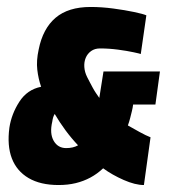

<svg xmlns="http://www.w3.org/2000/svg" viewBox="-20 -529 489 551"><path d="M148 2Q96 2 62 -18Q28 -38 14 -74.5Q0 -111 7 -163Q13 -202 35.5 -237Q58 -272 98 -280Q90 -303 87 -329Q84 -355 91 -387Q103 -447 139.5 -478Q176 -509 240 -509Q272 -509 305.5 -504.5Q339 -500 365 -494.5Q391 -489 400 -485L384 -374Q382 -375 363.5 -379Q345 -383 319 -386.5Q293 -390 267 -390Q252 -390 241.5 -382.5Q231 -375 226 -363Q221 -351 222 -336.5Q223 -322 230 -308Q234 -300 238 -292.5Q242 -285 246 -277.5Q250 -270 255 -262.5Q260 -255 265 -248L277 -324H439L426 -229H362Q361 -220 358.5 -210Q356 -200 353.5 -190Q351 -180 347 -169Q361 -161 380 -150.5Q399 -140 412 -135L393 2Q368 2 335 -12.5Q302 -27 276 -46Q259 -30 239.5 -19.5Q220 -9 197.5 -3.5Q175 2 148 2ZM170 -104Q180 -104 188.5 -106Q197 -108 204 -112Q185 -132 168 -155Q151 -178 137 -202Q134 -197 132.5 -192Q131 -187 130 -180Q122 -146 134 -125Q146 -104 170 -104Z"/></svg>

Font: Alumni Sans Thin Black
Style: Italic
Weight: 900
Italic angle: -8°
Version: Version 1.016